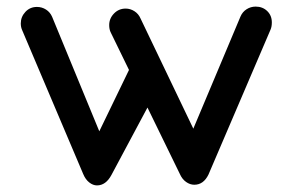

<svg xmlns="http://www.w3.org/2000/svg" viewBox="-20 -540 888 582"><path d="M804 -472Q804 -459 800 -450L612 -11Q597 20 569 20Q556 20 544 11.5Q532 3 525 -13L427 -214L318 -10Q301 22 274 22Q262 22 250.5 13Q239 4 232 -13L47 -449Q43 -458 43 -469Q43 -489 57 -504Q71 -519 92 -519Q107 -519 119.5 -511Q132 -503 138 -489L281 -142L371 -328L315 -443Q311 -452 311 -464Q311 -484 325.5 -499Q340 -514 361 -514Q375 -514 387.5 -506Q400 -498 406 -484L566 -150L709 -490Q715 -504 727.5 -512Q740 -520 755 -520Q776 -520 790 -506.5Q804 -493 804 -472Z"/></svg>

Font: Tsukimi Rounded SemiBold
Style: Regular
Weight: 600
Designer: Takashi Funayama
Foundry: Takashi Funayama
Version: Version 1.032; ttfautohint (v1.8.3)